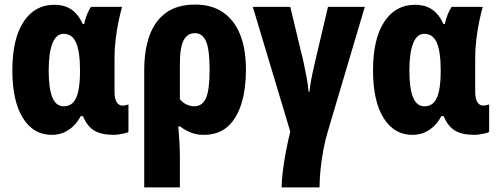

<svg xmlns="http://www.w3.org/2000/svg" viewBox="-20 -580 2177 840"><path d="M259 -115Q284 -115 299.5 -131Q315 -147 322.5 -181Q330 -215 330 -267V-273Q330 -354 313 -393Q296 -432 258 -432Q226 -432 209.5 -390.5Q193 -349 193 -271Q193 -193 209 -154Q225 -115 259 -115ZM206 10Q126 10 80 -64Q34 -138 34 -272Q34 -410 83 -484.5Q132 -559 217 -559Q263 -559 293 -538Q323 -517 342 -475H348Q353 -498 361 -517.5Q369 -537 378 -550H514Q506 -522 498.5 -485.5Q491 -449 486 -408.5Q481 -368 481 -328V-179Q481 -148 490.5 -133Q500 -118 516 -118Q523 -118 530 -120Q537 -122 542 -123V-3Q539 0 526.5 3Q514 6 500.5 8Q487 10 478 10Q423 10 392 -9Q361 -28 343 -72H333Q320 -47 301 -28.5Q282 -10 258.5 0Q235 10 206 10Z M1056 -274Q1056 -192 1036.5 -127.5Q1017 -63 976.5 -26.5Q936 10 871 10Q840 10 814 -0.5Q788 -11 768 -27H760Q763 6 765 41.5Q767 77 767 105V240H611V-274Q611 -360 634 -424Q657 -488 706 -524Q755 -560 835 -560Q904 -560 953.5 -527.5Q1003 -495 1029.5 -431.5Q1056 -368 1056 -274ZM833 -435Q800 -435 783.5 -404Q767 -373 767 -301V-146Q779 -131 796 -123Q813 -115 830 -115Q865 -115 881 -150.5Q897 -186 897 -274Q897 -363 881.5 -399Q866 -435 833 -435Z M1416 -11Q1404 27 1395.5 71.5Q1387 116 1382.5 160Q1378 204 1378 240H1212Q1212 211 1217.5 167.5Q1223 124 1232 77.5Q1241 31 1250 -4L1086 -550H1250L1295 -362Q1303 -333 1309.5 -301Q1316 -269 1322 -238Q1328 -207 1330 -179H1334Q1336 -201 1341 -228.5Q1346 -256 1353.5 -288Q1361 -320 1369 -355L1415 -550H1576Z M1837 -115Q1862 -115 1877.5 -131Q1893 -147 1900.5 -181Q1908 -215 1908 -267V-273Q1908 -354 1891 -393Q1874 -432 1836 -432Q1804 -432 1787.5 -390.5Q1771 -349 1771 -271Q1771 -193 1787 -154Q1803 -115 1837 -115ZM1784 10Q1704 10 1658 -64Q1612 -138 1612 -272Q1612 -410 1661 -484.5Q1710 -559 1795 -559Q1841 -559 1871 -538Q1901 -517 1920 -475H1926Q1931 -498 1939 -517.5Q1947 -537 1956 -550H2092Q2084 -522 2076.5 -485.5Q2069 -449 2064 -408.5Q2059 -368 2059 -328V-179Q2059 -148 2068.5 -133Q2078 -118 2094 -118Q2101 -118 2108 -120Q2115 -122 2120 -123V-3Q2117 0 2104.5 3Q2092 6 2078.5 8Q2065 10 2056 10Q2001 10 1970 -9Q1939 -28 1921 -72H1911Q1898 -47 1879 -28.5Q1860 -10 1836.5 0Q1813 10 1784 10Z"/></svg>

Font: Noto Sans Display Condensed ExtraBold
Style: Regular
Weight: 800
Width: 3
Designer: Monotype Design Team
Foundry: Monotype Imaging Inc.
Version: Version 2.003